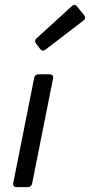

<svg xmlns="http://www.w3.org/2000/svg" viewBox="-20 -766 368 786"><path d="M127.9 -586.9 144.5 -565.4C150.4 -557.6 158.2 -556.6 167 -563.5L321.3 -681.6C330.1 -688.5 330.1 -696.3 324.2 -704.1L295.9 -739.3C290 -747.1 282.2 -748 274.4 -741.2L128.9 -608.4C122.1 -601.6 122.1 -594.7 127.9 -586.9ZM120.1 -448.2 34.2 -16.6C32.2 -5.9 37.1 0 47.9 0H93.8C102.5 0 109.4 -4.9 111.3 -13.7L197.3 -445.3C199.2 -456.1 193.4 -461.9 182.6 -461.9H137.7C128.9 -461.9 122.1 -457 120.1 -448.2Z"/></svg>

Font: Ed Sans Neue
Style: Italic
Weight: 400
Italic angle: -11°
Designer: Stephen Hutchings
Version: Version 1.004;PS 001.004;hotconv 1.0.88;makeotf.lib2.5.64775